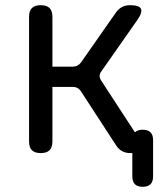

<svg xmlns="http://www.w3.org/2000/svg" viewBox="-20 -580 640 740"><path d="M530 140Q510 140 500 130Q490 120 490 100V10H482Q465 10 451.5 3Q438 -4 428 -19L292 -228Q287 -236 279 -240.5Q271 -245 261 -245H182V-35Q182 -12 171 -1Q160 10 137 10Q114 10 103 -1Q92 -12 92 -35V-515Q92 -538 103 -549Q114 -560 137 -560Q160 -560 171 -549Q182 -538 182 -515V-323H260Q270 -323 278 -327Q286 -331 292 -339L427 -532Q437 -546 450.5 -553Q464 -560 481 -560Q516 -560 523 -546.5Q530 -533 510 -504L370 -304Q364 -296 364 -287.5Q364 -279 369 -271L500 -70Q510 -80 530 -80Q550 -80 560 -70Q570 -60 570 -40V100Q570 120 560 130Q550 140 530 140Z"/></svg>

Font: Maple Mono NF CN
Style: Regular
Weight: 400
Monospace: yes
Designer: subframe7536
Version: Version 7.000